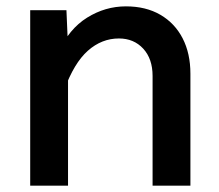

<svg xmlns="http://www.w3.org/2000/svg" viewBox="-20 -584 690 604"><path d="M460 0V-345Q460 -399 430.5 -431Q401 -463 354 -463Q300 -463 256.5 -424.5Q213 -386 182 -301L164 -420Q197 -493 254 -528.5Q311 -564 376 -564Q439 -564 484.5 -537.5Q530 -511 554.5 -463.5Q579 -416 579 -352V0ZM75 0V-552H189L194 -436V0Z"/></svg>

Font: Azeret Mono Medium
Style: Regular
Weight: 500
Designer: Martin Vácha
Foundry: Displaay
Version: Version 1.002